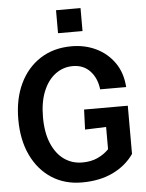

<svg xmlns="http://www.w3.org/2000/svg" viewBox="-60 -955 771 1015"><g transform="rotate(-5 325.0 -447.5)"><path d="M334 12Q242 12 173 -33Q104 -78 65.5 -159Q27 -240 27 -349Q27 -457 65.5 -538Q104 -619 174.5 -664.5Q245 -710 341 -710Q412 -710 471 -681.5Q530 -653 567.5 -599.5Q605 -546 610 -470H472Q465 -530 430 -567.5Q395 -605 338 -605Q287 -605 246 -574.5Q205 -544 181.5 -487Q158 -430 158 -349Q158 -267 182.5 -209.5Q207 -152 249 -122.5Q291 -93 345 -93Q391 -93 426 -109Q461 -125 486 -151V-269L374 -265L378 -371H610V-115Q568 -55 498 -21.5Q428 12 334 12ZM276 -785V-907H406V-785Z"/></g></svg>

Font: Azeret Mono Medium
Style: Regular
Weight: 500
Designer: Martin Vácha
Foundry: Displaay
Version: Version 1.002